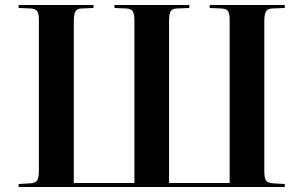

<svg xmlns="http://www.w3.org/2000/svg" viewBox="-20 -750 1220 770"><path d="M55 0V-12L105 -15Q124 -17 130 -28Q136 -39 136 -68V-670Q136 -695 129.5 -705Q123 -715 102 -716L55 -718V-730H355V-718L306 -716Q288 -715 282 -703.5Q276 -692 276 -665V-16H519V-670Q519 -694 512.5 -704.5Q506 -715 486 -716L439 -718V-730H739V-718L689 -716Q670 -715 664 -704Q658 -693 658 -665V-16H901V-670Q901 -694 895 -704.5Q889 -715 868 -716L821 -718V-730H1122V-718L1071 -716Q1053 -715 1046.5 -704Q1040 -693 1040 -665V-64Q1040 -38 1046 -27.5Q1052 -17 1073 -15L1122 -12V0Z"/></svg>

Font: Literata 72pt SemiBold
Style: Regular
Weight: 600
Designer: Latin by Veronika Burian and Jose Scaglione. Greek by Irene Vlachou. Cyrillic by Vera Evstafieva.
Foundry: TypeTogether
Version: Version 3.002